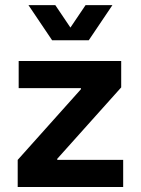

<svg xmlns="http://www.w3.org/2000/svg" viewBox="-20 -748 563 768"><path d="M50.8 -108.4 303.7 -391.1V-395.5H54.7V-503.9H464.8V-398.4L209 -112.8V-108.4H472.7V0H50.8ZM201.2 -727.5 261.7 -637.7 322.3 -727.5H429.7L335 -586.9H188.5L93.8 -727.5Z"/></svg>

Font: Wanted Sans SemiBold
Style: Regular
Weight: 600
Designer: Original Design by Kil Hyung-jin and Kang Hanbin, Wanted Lab, Inc; Hangeul from Source Han Sans by Jang Soo-young and Ka
Foundry: Wanted Lab, Inc.
Version: Version 1.003